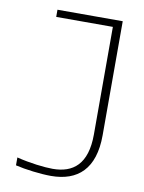

<svg xmlns="http://www.w3.org/2000/svg" viewBox="-79 -726 595 791"><g transform="rotate(10 218.5 -330.5)"><path d="M191 -21C157 -21 95 -28 40 -42V-9C81 1 146 9 189 9C301 9 370 -52 370 -193V-670H97V-640H334V-190C334 -65 276 -21 191 -21Z"/></g></svg>

Font: LT Wave Text Thin
Style: Regular
Weight: 100
Designer: Daniel Lyons
Version: Version 2.5 (Glyphs App)